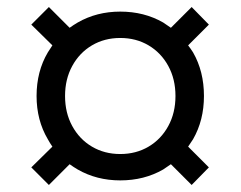

<svg xmlns="http://www.w3.org/2000/svg" viewBox="-20 -573 686 546"><path d="M119 -553 178 -494Q189 -502 201 -509Q255 -540 322 -540Q390 -540 444 -509Q455 -502 466 -494L525 -553L574 -503L515 -444Q522 -435 529 -424Q560 -370 560 -300Q560 -231 529 -177Q522 -166 515 -156L574 -97L525 -47L466 -106Q455 -98 444 -91Q390 -60 322 -60Q255 -60 201 -91Q189 -98 178 -106L119 -47L69 -97L129 -156Q122 -166 116 -177Q84 -231 84 -300Q84 -370 116 -424Q122 -434 129 -444L69 -503ZM165 -300Q165 -252 185.5 -214.5Q206 -177 241.5 -156Q277 -135 322 -135Q367 -135 402.5 -156Q438 -177 458.5 -214.5Q479 -252 479 -300Q479 -348 458.5 -385.5Q438 -423 402.5 -444Q367 -465 322 -465Q277 -465 241.5 -444Q206 -423 185.5 -385.5Q165 -348 165 -300Z"/></svg>

Font: Venryn Sans
Style: Regular
Weight: 400
Designer: Owen Earl, indestructible type* (font) & Cristiano Sobral (main changes)
Version: Version 3.600; ttfautohint (v1.8.3)